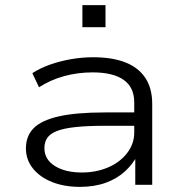

<svg xmlns="http://www.w3.org/2000/svg" viewBox="-20 -720 719 748"><path d="M291 8Q230 8 182.5 -11Q135 -30 108 -64Q81 -98 81 -142Q81 -190 111 -220.5Q141 -251 208.5 -266.5Q276 -282 389 -282H519V-230H393Q321 -230 274.5 -225Q228 -220 201.5 -209.5Q175 -199 164 -182.5Q153 -166 153 -143Q153 -99 193.5 -73.5Q234 -48 299 -48Q355 -48 401.5 -68Q448 -88 475.5 -124Q503 -160 503 -204V-321Q503 -380 461.5 -409Q420 -438 341 -438Q283 -438 230 -423.5Q177 -409 132 -380L106 -435Q137 -455 175.5 -468.5Q214 -482 257 -489.5Q300 -497 343 -497Q416 -497 467 -477.5Q518 -458 545.5 -417.5Q573 -377 573 -315V0H507V-114L515 -115Q498 -81 467 -52.5Q436 -24 392 -8Q348 8 291 8ZM301 -614V-700H391V-614Z"/></svg>

Font: Nunito Sans 10pt Expanded Light
Style: Regular
Weight: 300
Width: 7
Designer: Vernon Adams
Foundry: Vernon Adams
Version: Version 3.101;gftools[0.9.27]